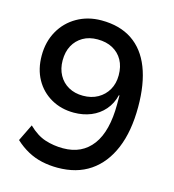

<svg xmlns="http://www.w3.org/2000/svg" viewBox="-108 -804 816 903"><g transform="rotate(15 300.0 -352.5)"><path d="M254 9Q214 9 177.5 1Q141 -7 108 -25Q75 -43 46 -70L86 -152Q126 -113 167.5 -99.5Q209 -86 255 -86Q302 -86 337.5 -103Q373 -120 398 -153.5Q423 -187 435.5 -237Q448 -287 448 -351V-395H445Q435 -353 408.5 -322.5Q382 -292 344 -276.5Q306 -261 261 -261Q199 -261 150 -289Q101 -317 73.5 -366.5Q46 -416 46 -482Q46 -549 75.5 -601.5Q105 -654 157.5 -684Q210 -714 276 -714Q365 -714 425.5 -673.5Q486 -633 516.5 -555Q547 -477 547 -365Q547 -246 512 -162.5Q477 -79 412 -35Q347 9 254 9ZM282 -349Q323 -349 354 -366.5Q385 -384 402.5 -414.5Q420 -445 420 -485Q420 -528 403 -558.5Q386 -589 355 -606Q324 -623 281 -623Q240 -623 210 -605.5Q180 -588 163.5 -557.5Q147 -527 147 -485Q147 -445 164 -414Q181 -383 211.5 -366Q242 -349 282 -349Z"/></g></svg>

Font: Nunito Sans 7pt SemiBold
Style: Regular
Weight: 600
Designer: Vernon Adams
Foundry: Vernon Adams
Version: Version 3.101;gftools[0.9.27]